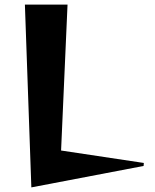

<svg xmlns="http://www.w3.org/2000/svg" viewBox="-20 -800 674 833"><path d="M88 -780H273L245 -147L604 -93L603 -80L116 13Z"/></svg>

Font: Tiejili SC
Style: Regular
Weight: 400
Designer: Buernia
Foundry: Ershou Xiaoxi Press
Version: Version 1.100